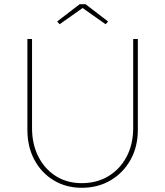

<svg xmlns="http://www.w3.org/2000/svg" viewBox="-20 -885 784 911"><path d="M368 6Q293 6 234.5 -29.5Q176 -65 143 -127Q110 -189 110 -269V-700H132V-278Q132 -201 162 -142Q192 -83 245 -49.5Q298 -16 368 -16Q440 -16 495 -49.5Q550 -83 581 -142Q612 -201 612 -278V-700H634V-269Q634 -189 599.5 -127Q565 -65 505 -29.5Q445 6 368 6ZM263 -770 251 -783 358 -865H386L493 -783L481 -770L372 -847Z"/></svg>

Font: Lexend Thin
Style: Regular
Weight: 100
Designer: Bonnie Shaver-Troup, Thomas Jockin
Foundry: Lexend
Version: Version 1.007; ttfautohint (v1.8.3)